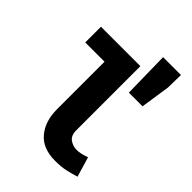

<svg xmlns="http://www.w3.org/2000/svg" viewBox="-236 -941 1071 1071"><g transform="rotate(45 300.0 -405.5)"><path d="M393 12Q296 12 247 -46.5Q198 -105 198 -200V-574H46V-698H357V-194Q357 -150 382 -133Q407 -116 435 -116Q452 -116 469.5 -120Q487 -124 510 -132L545 -14Q506 -2 473.5 5Q441 12 393 12ZM416 -548 411 -823H552L550 -722L524 -548Z"/></g></svg>

Font: Source Code Pro ExtraBold
Style: Regular
Weight: 800
Monospace: yes
Designer: Paul D. Hunt, Teo Tuominen
Foundry: Adobe Systems Incorporated
Version: Version 1.018;hotconv 1.0.116;makeotfexe 2.5.65601